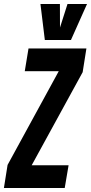

<svg xmlns="http://www.w3.org/2000/svg" viewBox="-52 -943 457 963"><path d="M-32.4 0 -14 -115.8 242.6 -585.8H72.2L91 -700H381.4L362.6 -581L107 -114.2H292L272.6 0ZM384.4 -922.8 303.8 -742.3H172.9L150.9 -922.8H248.5L248.9 -804.9L286.5 -922.8Z"/></svg>

Font: Georama ExtraCondensed Thin
Style: Italic
Weight: 100
Width: 2
Italic angle: -9°
Designer: Jean-Baptiste Levee
Foundry: Production Type
Version: Version 1.001